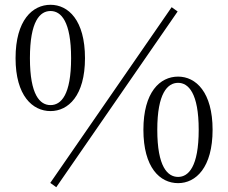

<svg xmlns="http://www.w3.org/2000/svg" viewBox="-20 -755 954 802"><path d="M191 -291C265 -291 335 -355 335 -512C335 -671 265 -735 191 -735C116 -735 45 -671 45 -512C45 -355 116 -291 191 -291ZM191 -316C147 -316 105 -358 105 -512C105 -667 147 -709 191 -709C235 -709 277 -666 277 -512C277 -358 235 -316 191 -316ZM724 10C798 10 868 -55 868 -213C868 -370 798 -435 724 -435C648 -435 579 -370 579 -213C579 -55 648 10 724 10ZM724 -16C680 -16 637 -58 637 -213C637 -366 680 -409 724 -409C767 -409 810 -366 810 -213C810 -58 767 -16 724 -16ZM215 27 722 -707 697 -725 190 9Z"/></svg>

Font: Noto Serif HK Light
Style: Regular
Weight: 300
Designer: Ryoko NISHIZUKA 西塚涼子 (kana & ideographs); Frank Grießhammer (Latin, Greek & Cyrillic); Wenlong ZHANG 张文龙 (bopomofo); San
Foundry: Adobe
Version: Version 2.001;hotconv 1.1.0;makeotfexe 2.6.0